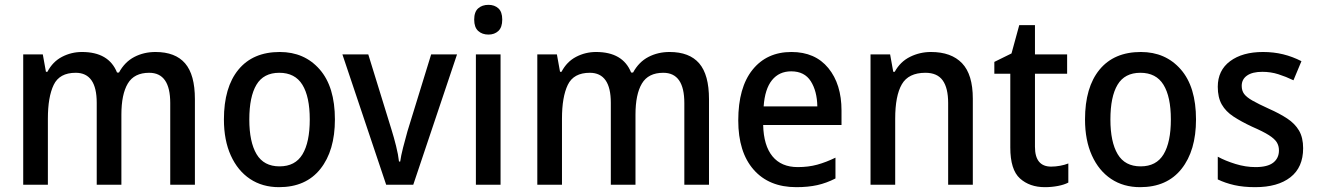

<svg xmlns="http://www.w3.org/2000/svg" viewBox="-20 -764 5447 794"><path d="M623 -549Q705 -549 745.5 -502Q786 -455 786 -354V0H684V-338Q684 -463 597 -463Q535 -463 508.5 -418.5Q482 -374 482 -290V0H380V-339Q380 -463 293 -463Q226 -463 202 -413Q178 -363 178 -273V0H76V-539H157L170 -467H176Q198 -509 236.5 -529Q275 -549 319 -549Q430 -549 464 -464H472Q496 -508 535.5 -528.5Q575 -549 623 -549Z M1365 -270Q1365 -141 1305 -65.5Q1245 10 1134 10Q1065 10 1014 -24Q963 -58 934.5 -121Q906 -184 906 -270Q906 -403 966 -476Q1026 -549 1137 -549Q1239 -549 1302 -477Q1365 -405 1365 -270ZM1011 -270Q1011 -177 1041 -126.5Q1071 -76 1136 -76Q1201 -76 1231 -126Q1261 -176 1261 -270Q1261 -364 1230.5 -413.5Q1200 -463 1135 -463Q1070 -463 1040.5 -413.5Q1011 -364 1011 -270Z M1577 0 1396 -539H1503L1599 -228Q1609 -196 1618 -160Q1627 -124 1630 -96H1635Q1638 -119 1647 -154Q1656 -189 1665 -221L1763 -539H1870L1689 0Z M2000 -744Q2025 -744 2041 -729.5Q2057 -715 2057 -683Q2057 -651 2041 -636Q2025 -621 2000 -621Q1974 -621 1957.5 -636Q1941 -651 1941 -683Q1941 -715 1957.5 -729.5Q1974 -744 2000 -744ZM2050 -539V0H1948V-539Z M2749 -549Q2831 -549 2871.5 -502Q2912 -455 2912 -354V0H2810V-338Q2810 -463 2723 -463Q2661 -463 2634.5 -418.5Q2608 -374 2608 -290V0H2506V-339Q2506 -463 2419 -463Q2352 -463 2328 -413Q2304 -363 2304 -273V0H2202V-539H2283L2296 -467H2302Q2324 -509 2362.5 -529Q2401 -549 2445 -549Q2556 -549 2590 -464H2598Q2622 -508 2661.5 -528.5Q2701 -549 2749 -549Z M3253 -549Q3351 -549 3405.5 -482.5Q3460 -416 3460 -307V-247H3136Q3138 -162 3174.5 -117.5Q3211 -73 3279 -73Q3323 -73 3359.5 -83Q3396 -93 3435 -112V-26Q3398 -7 3360 1.5Q3322 10 3273 10Q3160 10 3096.5 -62.5Q3033 -135 3033 -266Q3033 -402 3092 -475.5Q3151 -549 3253 -549ZM3252 -469Q3202 -469 3172.5 -432.5Q3143 -396 3138 -324H3360Q3359 -387 3333 -428Q3307 -469 3252 -469Z M3830 -549Q3914 -549 3958.5 -502.5Q4003 -456 4003 -356V0H3901V-338Q3901 -400 3878.5 -431.5Q3856 -463 3807 -463Q3737 -463 3709.5 -415.5Q3682 -368 3682 -273V0H3580V-539H3661L3674 -467H3680Q3703 -509 3743.5 -529Q3784 -549 3830 -549Z M4327 -75Q4345 -75 4364 -78.5Q4383 -82 4398 -88V-9Q4381 0 4355 5Q4329 10 4301 10Q4238 10 4198 -26Q4158 -62 4158 -154V-459H4092V-508L4163 -543L4195 -660H4260V-539H4393V-459H4260V-157Q4260 -75 4327 -75Z M4926 -270Q4926 -141 4866 -65.5Q4806 10 4695 10Q4626 10 4575 -24Q4524 -58 4495.5 -121Q4467 -184 4467 -270Q4467 -403 4527 -476Q4587 -549 4698 -549Q4800 -549 4863 -477Q4926 -405 4926 -270ZM4572 -270Q4572 -177 4602 -126.5Q4632 -76 4697 -76Q4762 -76 4792 -126Q4822 -176 4822 -270Q4822 -364 4791.5 -413.5Q4761 -463 4696 -463Q4631 -463 4601.5 -413.5Q4572 -364 4572 -270Z M5369 -151Q5369 -72 5316.5 -31Q5264 10 5171 10Q5122 10 5084.5 1.5Q5047 -7 5016 -22V-116Q5047 -99 5089 -86Q5131 -73 5172 -73Q5222 -73 5245.5 -91.5Q5269 -110 5269 -142Q5269 -161 5260 -175.5Q5251 -190 5227.5 -205Q5204 -220 5158 -240Q5113 -261 5081 -282Q5049 -303 5032.5 -332Q5016 -361 5016 -405Q5016 -473 5067 -511Q5118 -549 5203 -549Q5247 -549 5286 -539.5Q5325 -530 5362 -511L5329 -432Q5298 -447 5266.5 -457Q5235 -467 5200 -467Q5159 -467 5137 -451.5Q5115 -436 5115 -409Q5115 -389 5125 -375.5Q5135 -362 5159.5 -348Q5184 -334 5228 -314Q5271 -295 5303 -274Q5335 -253 5352 -224Q5369 -195 5369 -151Z"/></svg>

Font: Noto Sans Gurmukhi UI SemiCondensed Medium
Style: Regular
Weight: 500
Width: 4
Designer: Jelle Bosma - Monotype Design Team
Foundry: Monotype Imaging Inc.
Version: Version 2.004; ttfautohint (v1.8.4.7-5d5b)